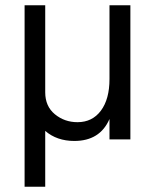

<svg xmlns="http://www.w3.org/2000/svg" viewBox="-20 -527 586 726"><path d="M151 179H73V-507H151V-178Q151 -125 187.5 -95Q224 -65 273 -65Q329 -65 361.5 -108.5Q394 -152 394 -228V-507H473V0H394V-77Q358 6 261 6Q195 6 151 -32Z"/></svg>

Font: Hind Madurai
Style: Regular
Weight: 400
Designer: Jyotish Sonowal
Foundry: Indian Type Foundry
Version: Version 1.001;PS 1.0;hotconv 1.0.86;makeotf.lib2.5.63406; tt